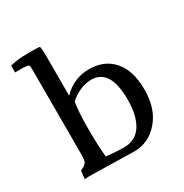

<svg xmlns="http://www.w3.org/2000/svg" viewBox="-132 -642 720 751"><g transform="rotate(-30 228.0 -266.5)"><path d="M341.8 -185.7Q341.8 -323.5 256.1 -323.5Q204.1 -322.4 158.2 -281.6Q151 -236.7 151 -162.8Q151 -88.8 156.1 -34.7Q207.1 -29.6 235.7 -29.6Q288.8 -29.6 315.3 -70.9Q341.8 -112.2 341.8 -185.7ZM74.5 0H59.2Q53.1 0 48 0.5Q42.9 1 40.8 1L44.9 -35.7Q72.4 -45.9 75.5 -63.3Q77.6 -70.4 77.6 -80.6V-472.4Q77.6 -482.7 75.5 -492.9Q63.3 -496.9 45.9 -496.9H13.3V-527.6Q50 -536.7 94.4 -536.7Q138.8 -536.7 148 -534.7Q149 -526.5 150 -518.4Q151 -510.2 151 -501V-312.2Q200 -363.3 269.4 -363.3Q338.8 -363.3 378.6 -317.3Q418.4 -271.4 418.4 -185.7Q418.4 -100 373.5 -48Q328.6 4.1 263.3 4.1Z"/></g></svg>

Font: Suravaram
Style: Regular
Weight: 400
Designer: Purushoth Kumar Guthula
Foundry: SiliconAndhra, USA.
Version: Version 1.0.4; ttfautohint (v1.2.42-39fb)